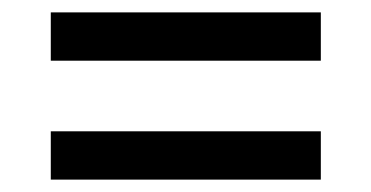

<svg xmlns="http://www.w3.org/2000/svg" viewBox="-20 -512 599 310"><path d="M62 -414H498V-492H62ZM62 -222H498V-300H62Z"/></svg>

Font: Noto Serif Malayalam Black
Style: Regular
Weight: 900
Designer: Indian type Foundry, Jelle Bosma, Monotype Design Team
Foundry: Monotype Imaging Inc.
Version: Version 2.104